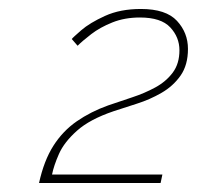

<svg xmlns="http://www.w3.org/2000/svg" viewBox="-20 -831 439 428"><path d="M67 -423Q78 -473 99 -506Q120 -539 151 -560.5Q182 -582 221 -596Q247 -605 274.5 -614Q302 -623 326 -636Q350 -649 365 -669Q380 -689 380 -719Q380 -748 359.5 -770Q339 -792 292 -792Q258 -792 230.5 -781Q203 -770 183.5 -755Q164 -740 153 -729L140 -744Q142 -747 161 -763.5Q180 -780 214 -795.5Q248 -811 294 -811Q350 -811 374.5 -784.5Q399 -758 399 -722Q399 -686 382.5 -662.5Q366 -639 340 -624Q314 -609 285.5 -600Q257 -591 233 -583Q180 -565 151.5 -539.5Q123 -514 111.5 -488Q100 -462 96 -442H342L338 -423Z"/></svg>

Font: Raleway Thin Thin
Style: Italic
Weight: 250
Italic angle: -12°
Version: Version 4.026